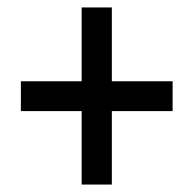

<svg xmlns="http://www.w3.org/2000/svg" viewBox="-20 -611 520 515"><path d="M199 -313V-116H280V-313H443V-393H280V-591H199V-393H36V-313Z"/></svg>

Font: Noto Sans Sinhala Condensed Medium
Style: Regular
Weight: 500
Width: 3
Designer: Jelle Bosma - Monotype Design Team
Foundry: Monotype Imaging Inc.
Version: Version 2.006